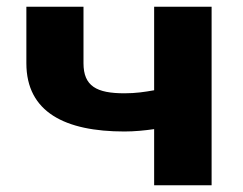

<svg xmlns="http://www.w3.org/2000/svg" viewBox="-20 -548 719 568"><path d="M348 -272C266 -272 227 -293 227 -361V-528H58V-361C58 -216 173 -159 348 -159C378 -159 408 -162 436 -166V0H606V-528H436V-281C408 -276 382 -272 348 -272Z"/></svg>

Font: Asimov
Style: XWid
Weight: 500
Designer: Google
Version: Version 2.000980; 2014